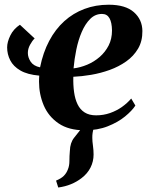

<svg xmlns="http://www.w3.org/2000/svg" viewBox="-20 -556 655 834"><path d="M233 258.5 223.5 228.5Q245.5 219.5 257.2 207.8Q269 196 275 179.5Q281.5 164 281.5 142.8Q281.5 121.5 283.5 99.5Q284.5 64 302 42.2Q319.5 20.5 333.5 2.5L409 -39Q394 -20.5 387.2 0.5Q380.5 21.5 381 43Q381 57.5 383.8 77Q386.5 96.5 386.5 115Q386.5 145.5 373.2 171.8Q360 198 334.5 217.5Q314 233.5 288.5 244Q263 254.5 233 258.5ZM130.5 -389Q120 -379 110.5 -361.5Q101 -344 101 -326Q101 -306.5 113.2 -288Q125.5 -269.5 154 -263.5Q167 -328 193.8 -378.5Q220.5 -429 259.2 -464Q298 -499 346.8 -517.2Q395.5 -535.5 452 -535.5Q525 -535.5 561.5 -503.2Q598 -471 598.5 -421.5Q599 -377.5 579.8 -344.8Q560.5 -312 528.2 -289.2Q496 -266.5 456.5 -252.2Q417 -238 375.8 -231Q334.5 -224 298.5 -222.5Q297.5 -186.5 301.8 -156Q306 -125.5 317 -102.8Q328 -80 347.8 -67.5Q367.5 -55 397.5 -55Q429.5 -55 458 -65Q486.5 -75 509.8 -91.5Q533 -108 550 -128L568 -97.5Q553.5 -75 523 -50Q492.5 -25 448.2 -7.5Q404 10 348 10Q278.5 10 234.5 -20Q190.5 -50 170 -98.2Q149.5 -146.5 149.5 -201.5Q149.5 -206.5 149.8 -214Q150 -221.5 150.5 -227.5Q99 -232 68.5 -249.8Q38 -267.5 24.5 -294Q11 -320.5 11 -350Q11 -373.5 24.8 -401.8Q38.5 -430 66.5 -448.5ZM423 -495.5Q393.5 -495.5 371.8 -473.8Q350 -452 335 -417Q320 -382 311.5 -340.5Q303 -299 299.5 -259Q329 -262.5 358.8 -275Q388.5 -287.5 412.8 -308.5Q437 -329.5 451.8 -358.2Q466.5 -387 466.5 -423.5Q466 -458.5 455.5 -477Q445 -495.5 423 -495.5Z"/></svg>

Font: Merriweather 96pt
Style: Bold Italic
Weight: 700
Italic angle: -7.8°
Version: Version 2.101